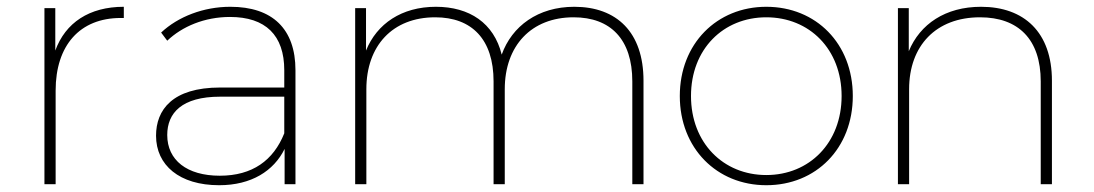

<svg xmlns="http://www.w3.org/2000/svg" viewBox="-20 -543 3226 566"><path d="M143 -519H111V0H144V-276C144 -409 215 -490 336 -490H345V-523C243 -523 173 -476 143 -394Z M659 -523C580 -523 505 -494 455 -447L473 -423C517 -465 583 -493 658 -493C763 -493 818 -439 818 -336V-285H629C488 -285 440 -219 440 -143C440 -56 509 3 626 3C721 3 787 -39 819 -104V0H851V-336C851 -458 783 -523 659 -523ZM628 -25C531 -25 473 -71 473 -145C473 -210 516 -258 629 -258H818V-150C786 -70 724 -25 628 -25Z M1673 -523C1566 -523 1489 -466 1459 -382C1436 -475 1364 -523 1265 -523C1164 -523 1091 -473 1059 -394V-519H1027V0H1060V-280C1060 -408 1137 -492 1263 -492C1371 -492 1435 -427 1435 -303V0H1468V-280C1468 -408 1546 -492 1671 -492C1780 -492 1844 -427 1844 -303V0H1877V-305C1877 -448 1798 -523 1673 -523Z M2239 3C2386 3 2494 -106 2494 -260C2494 -414 2386 -523 2239 -523C2093 -523 1984 -414 1984 -260C1984 -106 2093 3 2239 3ZM2239 -27C2112 -27 2017 -122 2017 -260C2017 -398 2112 -492 2239 -492C2366 -492 2461 -398 2461 -260C2461 -122 2366 -27 2239 -27Z M2872 -523C2767 -523 2692 -472 2659 -392V-519H2627V0H2660V-280C2660 -408 2739 -492 2869 -492C2982 -492 3048 -427 3048 -303V0H3081V-305C3081 -448 2999 -523 2872 -523Z"/></svg>

Font: Talent ExtraLight
Style: Regular
Weight: 200
Designer: Mike Powis
Version: Version 1.001;hotconv 1.0.109;makeotfexe 2.5.65596